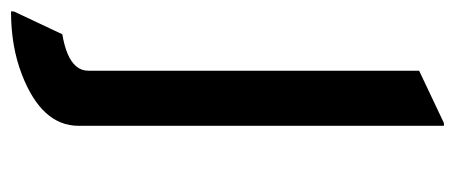

<svg xmlns="http://www.w3.org/2000/svg" viewBox="-260 -344 807 340"><g transform="rotate(90 143.0 -173.5)"><path d="M97.7 -512.7 190.4 -556.6H195.3V90.3Q195.3 155.8 104 190.9Q54.7 210 -7.3 210V205.1L33.2 119.1Q51.8 116.2 67.4 109.9Q97.7 97.2 97.7 73.2Z"/></g></svg>

Font: Nova Flat
Style: Book
Weight: 400
Version: Version 2.000